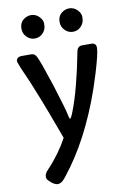

<svg xmlns="http://www.w3.org/2000/svg" viewBox="-112 -858 806 1200"><g transform="rotate(-10 291.5 -257.5)"><path d="M512.2 -550.8Q543.5 -550.8 543.5 -520Q543.5 -484.4 506.3 -362.3L476.1 -269Q369.1 37.6 210.9 235.8L201.2 248Q178.7 276.9 155.3 276.9Q130.4 276.9 97.7 242.2Q88.4 232.4 88.4 219.7Q88.4 199.2 110.4 176.5Q132.3 153.8 150.9 131.1Q169.4 108.4 186 85.4Q216.3 43.9 240.7 -2Q164.6 -207.5 148.4 -248L95.2 -380.4L57.6 -465.8Q36.6 -514.6 36.6 -525.1Q36.6 -535.6 45.7 -543.2Q54.7 -550.8 71.3 -550.8H132.8Q154.3 -550.8 166 -526.4Q174.8 -508.3 189.9 -466.8Q220.7 -377 234.9 -333.5L274.4 -204.1Q280.3 -184.6 283.2 -172.9L287.6 -155.3Q289.1 -149.4 291 -140.6L295.4 -122.1Q297.9 -112.3 300.8 -112.3Q303.7 -112.3 307.4 -118.2Q311 -124 314.9 -133.3L323.2 -153.8Q374 -284.2 419.4 -519Q425.3 -550.8 456.1 -550.8ZM414.1 -644Q384.3 -644 362.8 -666Q341.3 -687 341.3 -718.8Q341.3 -767.1 385.7 -786.6Q398.9 -792.5 414.1 -792.5Q443.8 -792.5 465.3 -771Q486.8 -749.5 486.8 -726.3Q486.8 -703.1 481 -689.5Q475.1 -675.8 465.3 -666Q444.3 -644 414.1 -644ZM171.9 -644Q142.1 -644 120.6 -666Q99.1 -687 99.1 -718.8Q99.1 -767.1 143.6 -786.6Q156.7 -792.5 171.9 -792.5Q201.7 -792.5 223.1 -771Q244.6 -749.5 244.6 -726.3Q244.6 -703.1 238.8 -689.5Q232.9 -675.8 223.1 -666Q202.1 -644 171.9 -644Z"/></g></svg>

Font: Capriola
Style: Regular
Weight: 400
Designer: Viktoriya Grabowska
Foundry: Viktoriya Grabowska
Version: Version 1.007